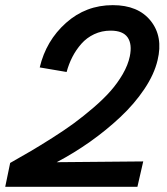

<svg xmlns="http://www.w3.org/2000/svg" viewBox="-44 -719 642 739"><path d="M-23.9 0 -4.9 -91.8Q40 -117.2 75 -137.7Q109.9 -158.2 157.2 -188.2Q204.6 -218.3 240.5 -244.6Q276.4 -271 315.4 -304.4Q354.5 -337.9 381.3 -368.4Q408.2 -398.9 428.5 -433.8Q448.7 -468.8 455.6 -502Q465.3 -548.8 447.3 -575Q429.2 -601.1 381.8 -601.1Q347.7 -601.1 318.6 -587.4Q289.6 -573.7 269 -550.3Q248.5 -526.9 234.6 -499.8Q220.7 -472.7 212.4 -441.9L108.9 -459.5Q133.3 -562.5 210 -630.9Q286.6 -699.2 390.1 -699.2Q487.8 -699.2 536.1 -638.7Q584.5 -578.1 562.5 -487.3Q549.8 -433.1 511.5 -376Q473.1 -318.8 418.9 -268.1Q364.7 -217.3 302.5 -173.3Q240.2 -129.4 174.3 -94.7L507.3 -97.7L484.9 0Z"/></svg>

Font: HK Grotesk SemiBold Italic
Style: Regular
Weight: 600
Italic angle: -13°
Designer: Alfredo Marco Pradil and Stefan Peev
Foundry: Hanken Design Co.
Version: Version 1.000;PS 001.000;hotconv 1.0.88;makeotf.lib2.5.64775